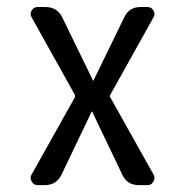

<svg xmlns="http://www.w3.org/2000/svg" viewBox="-20 -540 540 560"><path d="M72.3 -31.2 198.2 -255.9Q200.2 -259.8 198.2 -263.7L72.3 -489.3Q66.4 -499 72.3 -509.3Q78.1 -519.5 89.8 -519.5H112.3Q147.5 -519.5 162.1 -488.3L251 -305.7Q251 -304.7 252 -304.7Q252.9 -304.7 252.9 -305.7L341.8 -488.3Q356.4 -520.5 391.6 -519.5H410.2Q421.9 -519.5 427.7 -509.3Q433.6 -499 427.7 -489.3L301.8 -263.7Q298.8 -259.8 301.8 -255.9L427.7 -31.2Q433.6 -21.5 427.7 -10.7Q421.9 0 410.2 0H385.7Q349.6 0 335.9 -32.2L249 -213.9Q249 -214.8 248 -214.8Q247.1 -214.8 247.1 -213.9L160.2 -32.2Q145.5 0 110.4 0H89.8Q78.1 0 72.3 -10.7Q66.4 -21.5 72.3 -31.2Z"/></svg>

Font: Rounded-L Mgen+ 2m regular
Style: Regular
Weight: 400
Designer: [Source Han Sans]
Ryoko NISHIZUKA  (kana & ideographs); Paul D. Hunt (Latin, Greek & Cyrillic); Wenlong ZHANG  (bopomofo
Version: Version 1.059.20150602